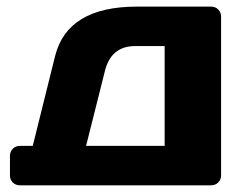

<svg xmlns="http://www.w3.org/2000/svg" viewBox="-20 -555 742 575"><path d="M9.8 -29.8V-87.9Q9.8 -101.1 18.3 -109.6Q26.9 -118.2 40 -118.2H78.1L145 -387.2Q182.1 -535.2 390.1 -535.2H611.8Q625 -535.2 633.5 -526.6Q642.1 -518.1 642.1 -504.9V-29.8Q642.1 -17.1 633.5 -8.5Q625 0 611.8 0H40Q26.9 0 18.3 -8.5Q9.8 -17.1 9.8 -29.8ZM237.8 -118.2H473.1V-417H384.8Q314 -417 294.9 -345.2Z"/></svg>

Font: Days One
Style: Regular
Weight: 400
Designer: Alexander Kalachev, Alexey Maslov, Jovanny Lemonad
Foundry: Alexander Kalachev, Alexey Maslov, Jovanny Lemonad
Version: Version 1.002